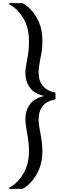

<svg xmlns="http://www.w3.org/2000/svg" viewBox="-20 -981 409 1218"><path d="M125 217H39V209Q89 184 126.5 123.5Q164 63 164 -26Q164 -74 151 -141Q141 -197 141 -227Q141 -278 168 -317Q195 -356 257 -371V-373Q195 -388 168 -427Q141 -466 141 -517Q141 -548 151 -596Q164 -657 164 -718Q164 -807 126.5 -867.5Q89 -928 39 -953V-961H125Q149 -948 177 -918.5Q205 -889 227 -840Q249 -791 249 -720Q249 -662 236 -610Q225 -555 225 -522Q225 -415 332 -393V-351Q225 -331 225 -222Q225 -190 235 -144Q249 -69 249 -24Q249 44 227.5 93.5Q206 143 177.5 173.5Q149 204 125 217Z"/></svg>

Font: Ulagadi Sans
Style: Regular
Weight: 400
Designer: Ninad Kale (Devanagari), Jonny Pinhorn (Latin)
Foundry: Indian Type Foundry
Version: Version 3.01;March 29, 2020;FontCreator 12.0.0.2522 64-bit; 